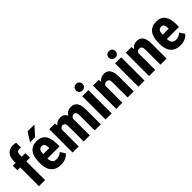

<svg xmlns="http://www.w3.org/2000/svg" viewBox="212 -1914 3078 3078"><g transform="rotate(-45 1751.5 -375.0)"><path d="M82 0V-424.3H18.1V-528.3H82V-575.7Q82.5 -663.1 128.2 -711.7Q173.8 -760.3 254.4 -760.3Q278.8 -760.3 316.9 -750.5L315.9 -640.1Q301.8 -644.5 282.2 -644.5Q220.7 -644.5 220.7 -571.3V-528.3H303.2V-424.3H220.7V0Z M630.9 -314.5V-327.1Q629.9 -374.5 615.2 -398.9Q600.6 -423.3 564.5 -423.3Q528.8 -423.3 512.2 -397.5Q495.6 -371.6 492.7 -314.5ZM565.4 -538.1Q764.6 -538.1 766.6 -285.6V-217.8H491.7Q494.6 -159.2 517.6 -131.8Q540.5 -104.5 588.4 -105Q657.7 -105 704.1 -152.3L758.3 -68.8Q732.9 -33.2 684.6 -11.7Q636.2 9.8 579.6 9.8Q473.1 9.8 413.6 -53.7Q354 -117.2 354 -235.4V-277.3Q354 -402.3 408.7 -470.2Q463.4 -538.1 565.4 -538.1ZM574.7 -750H730L594.2 -598.6H479Z M1212.9 -466.8Q1258.3 -538.1 1342.3 -538.1Q1481 -538.1 1484.4 -346.2V0H1346.2V-337.4Q1346.2 -383.3 1333.5 -402.8Q1320.8 -422.4 1286.6 -422.4Q1252.4 -422.4 1232.9 -375L1233.9 -358.4V0H1095.7V-336.4Q1095.7 -381.8 1083.3 -402.1Q1070.8 -422.4 1037.6 -422.4Q1004.4 -422.4 983.4 -383.8V0H845.2V-528.3H974.6L978.5 -479.5Q1024.9 -538.1 1102.5 -538.1Q1180.2 -538.1 1212.9 -466.8Z M1606.7 -612.1Q1586.4 -632.8 1586.4 -665Q1586.4 -697.3 1606.9 -717.8Q1627.4 -738.3 1661.6 -738.3Q1695.8 -738.3 1716.3 -717.8Q1736.8 -697.3 1736.8 -665Q1736.8 -632.8 1716.6 -612.1Q1696.3 -591.3 1661.6 -591.3Q1627 -591.3 1606.7 -612.1ZM1731.4 0H1592.8V-528.3H1731.4Z M2091.3 -538.1Q2227.5 -538.1 2231.4 -347.2V0H2092.8V-336.9Q2092.8 -381.8 2079.3 -402.1Q2065.9 -422.4 2030.3 -422.4Q1994.6 -422.4 1973.6 -383.8V0H1835V-528.3H1964.8L1968.8 -476.1Q2015.6 -538.1 2091.3 -538.1Z M2350.8 -612.1Q2330.6 -632.8 2330.6 -665Q2330.6 -697.3 2351.1 -717.8Q2371.6 -738.3 2405.8 -738.3Q2439.9 -738.3 2460.4 -717.8Q2481 -697.3 2481 -665Q2481 -632.8 2460.7 -612.1Q2440.4 -591.3 2405.8 -591.3Q2371.1 -591.3 2350.8 -612.1ZM2475.6 0H2336.9V-528.3H2475.6Z M2835.4 -538.1Q2971.7 -538.1 2975.6 -347.2V0H2836.9V-336.9Q2836.9 -381.8 2823.5 -402.1Q2810.1 -422.4 2774.4 -422.4Q2738.8 -422.4 2717.8 -383.8V0H2579.1V-528.3H2709L2712.9 -476.1Q2759.8 -538.1 2835.4 -538.1Z M3339.4 -314.5V-327.1Q3338.4 -374.5 3323.7 -398.9Q3309.1 -423.3 3272.9 -423.3Q3236.8 -423.3 3220.5 -397.5Q3204.1 -371.6 3201.2 -314.5ZM3273.9 -538.1Q3473.1 -538.1 3475.1 -285.6V-217.8H3200.2Q3203.1 -159.2 3226.1 -132.1Q3249 -105 3296.9 -105Q3366.2 -105 3412.6 -152.3L3466.8 -68.8Q3441.4 -33.7 3393.1 -12Q3344.7 9.8 3288.1 9.8Q3181.6 9.8 3122.1 -53.7Q3062.5 -117.2 3062.5 -235.4V-277.3Q3062.5 -402.3 3117.2 -470.2Q3171.9 -538.1 3273.9 -538.1Z"/></g></svg>

Font: RobotoCondensed-Bold
Style: Bold
Weight: 700
Designer: Google
Version: Version 2.001240; 2014